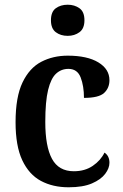

<svg xmlns="http://www.w3.org/2000/svg" viewBox="-20 -784 520 814"><path d="M271 10Q204 10 153.5 -17Q103 -44 74.5 -104.5Q46 -165 46 -266Q46 -373 75.5 -434.5Q105 -496 155 -522Q205 -548 267 -548Q350 -548 397 -519.5Q444 -491 444 -444Q444 -411 421.5 -390Q399 -369 336 -369Q336 -419 322 -455.5Q308 -492 270 -492Q240 -492 218 -472Q196 -452 184 -403Q172 -354 172 -267Q172 -163 200.5 -110.5Q229 -58 293 -58Q340 -58 373.5 -81Q407 -104 423 -137Q444 -123 444 -94Q444 -71 426 -47Q408 -23 370 -6.5Q332 10 271 10ZM267 -632Q237 -632 216.5 -647.5Q196 -663 196 -698Q196 -734 216.5 -749Q237 -764 267 -764Q296 -764 317 -749Q338 -734 338 -698Q338 -663 317 -647.5Q296 -632 267 -632Z"/></svg>

Font: Noto Serif Lao SemiCondensed SemiBold
Style: Regular
Weight: 600
Width: 4
Designer: Monotype Design Team
Foundry: Monotype Imaging Inc.
Version: Version 2.003; ttfautohint (v1.8.4.7-5d5b)